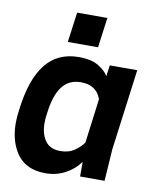

<svg xmlns="http://www.w3.org/2000/svg" viewBox="-85 -809 721 888"><g transform="rotate(10 276.0 -365.5)"><path d="M2 0ZM328 -603H186L205 -744H347ZM525 -530H396ZM189 13Q89 13 46 -62Q14 -116 14 -193Q14 -222 19 -255Q36 -398 92.5 -470.5Q149 -543 249 -543Q309 -543 342.5 -522Q376 -501 389 -478L396 -530H525L475 -150L465 0H350V-69Q326 -34 283.5 -10.5Q241 13 189 13ZM239 -100Q279 -100 306.5 -119.5Q334 -139 347 -159L374 -367Q352 -430 279 -430Q222 -430 190.5 -388Q159 -346 149 -262Q145 -237 145 -217Q145 -164 168 -132Q191 -100 239 -100Z"/></g></svg>

Font: Tanohe Sans SemiBold
Style: Italic
Weight: 600
Designer: Village Type and Design LLC & Cristiano Sobral
Foundry: Cooper Hewitt Smithsonian Design Museum
Version: Version 1.00;September 29, 2021;FontCreator 13.0.0.2655 64-b